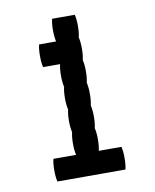

<svg xmlns="http://www.w3.org/2000/svg" viewBox="-69 -614 538 667"><g transform="rotate(-10 200.0 -280.0)"><path d="M324 -40Q324 -17 320 0H80Q76 -17 76 -40Q76 -64 80 -80H160Q156 -97 156 -120Q156 -144 160 -160Q156 -177 156 -200Q156 -224 160 -240Q156 -257 156 -280Q156 -304 160 -320Q156 -337 156 -360Q156 -384 160 -400H100Q96 -417 96 -440Q96 -464 100 -480H160Q156 -497 156 -520Q156 -544 160 -560H240Q244 -544 244 -520Q244 -497 240 -480Q244 -464 244 -440Q244 -417 240 -400Q244 -384 244 -360Q244 -337 240 -320Q244 -304 244 -280Q244 -257 240 -240Q244 -224 244 -200Q244 -177 240 -160Q244 -144 244 -120Q244 -97 240 -80H320Q324 -64 324 -40Z"/></g></svg>

Font: VT323
Style: Regular
Weight: 400
Monospace: yes
Designer: Peter Hull
Version: Version 2.000